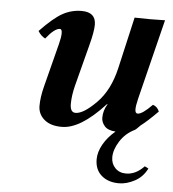

<svg xmlns="http://www.w3.org/2000/svg" viewBox="-49 -489 668 743"><g transform="rotate(5 285.0 -118.0)"><path d="M439.9 208Q397.9 208 372.1 185.5Q346.2 163.1 346.2 123Q346.2 94.7 363 64.7Q379.9 34.7 409.7 9.8Q379.4 7.8 366.7 -7.1Q354 -22 354 -39.1Q354 -66.9 369.1 -91.8Q369.6 -92.3 369.6 -93.3Q368.7 -94.2 366.2 -91.8Q272.5 10.3 200.2 9.8Q156.2 9.8 132.1 -11.2Q107.9 -32.2 107.9 -64Q107.9 -98.1 119.1 -141.1L162.1 -309.1Q168.9 -335.9 168.9 -351.1Q168.9 -367.2 161.1 -367.2Q140.1 -367.2 106.9 -325.2Q89.8 -334 79.1 -352.1Q129.9 -405.3 164.6 -424.6Q199.2 -443.8 238.8 -443.8Q293.9 -443.8 293.9 -395Q293.9 -368.2 279.8 -314.9L237.8 -152.8Q228 -113.8 228 -82Q228 -48.8 249 -48.8Q279.8 -48.8 329.3 -98.9Q378.9 -148.9 398.9 -235.8Q429.7 -372.1 444.8 -436Q502.9 -434.1 563 -436L485.8 -125Q479 -97.2 479 -83Q479 -66.9 488.8 -66.9Q506.8 -66.9 544.9 -106Q562 -101.1 569.8 -82Q529.3 -41 504.4 -22.5Q488.8 -5.9 482.9 -2.9Q447.8 14.2 426.8 47.1Q405.8 80.1 405.8 109.9Q405.8 134.8 421.9 151.4Q438 168 463.9 168Q502 168 534.2 133.8L548.8 141.1Q532.7 174.3 501.2 191.2Q469.7 208 439.9 208Z"/></g></svg>

Font: Linux Libertine
Style: Semibold Italic
Weight: 600
Italic angle: -11.5°
Designer: Philipp H. Poll
Foundry: Philipp H. Poll
Version: Version 5.1.2 ; ttfautohint (v0.9)